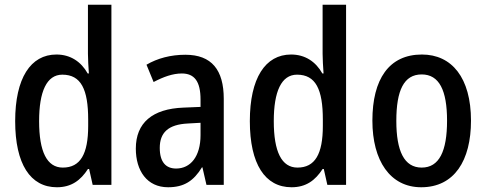

<svg xmlns="http://www.w3.org/2000/svg" viewBox="-20 -780 2051 810"><path d="M220 10C281 10 320 -19 351 -67H356L371 0H450V-760H351V-553C351 -530 353 -499 355 -470H350C322 -520 277 -550 218 -550C109 -550 44 -450 44 -269C44 -88 108 10 220 10ZM245 -73C178 -73 145 -140 145 -269C145 -394 177 -465 243 -465C322 -465 352 -403 352 -275V-249C352 -130 319 -73 245 -73Z M762 -549C700 -549 644 -534 598 -507L628 -434C670 -456 709 -470 747 -470C800 -470 826 -437 826 -360V-329L754 -326C623 -321 553 -262 553 -153C553 -60 600 10 689 10C757 10 797 -17 832 -74H834L851 0H924V-363C924 -485 873 -549 762 -549ZM773 -259 826 -262V-210C826 -120 784 -69 723 -69C680 -69 654 -96 654 -156C654 -220 689 -255 773 -259Z M1210 10C1271 10 1310 -19 1341 -67H1346L1361 0H1440V-760H1341V-553C1341 -530 1343 -499 1345 -470H1340C1312 -520 1267 -550 1208 -550C1099 -550 1034 -450 1034 -269C1034 -88 1098 10 1210 10ZM1235 -73C1168 -73 1135 -140 1135 -269C1135 -394 1167 -465 1233 -465C1312 -465 1342 -403 1342 -275V-249C1342 -130 1309 -73 1235 -73Z M1967 -271C1967 -452 1886 -550 1760 -550C1621 -550 1551 -446 1551 -271C1551 -102 1626 10 1757 10C1897 10 1967 -103 1967 -271ZM1652 -270C1652 -399 1684 -466 1759 -466C1833 -466 1866 -399 1866 -271C1866 -142 1833 -73 1759 -73C1685 -73 1652 -143 1652 -270Z"/></svg>

Font: Noto Sans Myanmar UI Condensed Medium
Style: Regular
Weight: 500
Width: 3
Designer: Monotype Design Team
Foundry: Monotype Imaging Inc.
Version: Version 2.103